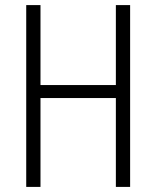

<svg xmlns="http://www.w3.org/2000/svg" viewBox="-20 -734 614 754"><path d="M491 0H435V-349H139V0H83V-714H139V-400H435V-714H491Z"/></svg>

Font: Noto Sans Gujarati UI Condensed Light
Style: Regular
Weight: 300
Width: 3
Designer: Jelle Bosma - Monotype Design Team, Universal Thirst
Foundry: Monotype Imaging Inc.
Version: Version 2.106; ttfautohint (v1.8.4.7-5d5b)